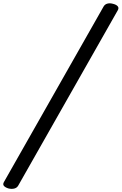

<svg xmlns="http://www.w3.org/2000/svg" viewBox="-117 -1080 746 1177"><path d="M-66 75Q-85 69 -93 59.5Q-101 50 -93 36L518 -1040Q526 -1054 542 -1058Q558 -1062 578 -1056Q597 -1051 605 -1041Q613 -1031 605 -1017L-6 59Q-14 72 -30 76Q-46 80 -66 75Z"/></svg>

Font: Playwrite IE
Style: Regular
Weight: 400
Designer: Veronika Burian, José Scaglione
Foundry: TypeTogether
Version: Version 1.002